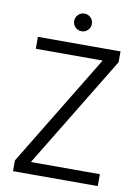

<svg xmlns="http://www.w3.org/2000/svg" viewBox="-94 -922 716 984"><g transform="rotate(10 264.5 -429.5)"><path d="M44 0V-56L398 -638H50V-700H480V-644L126 -62H485V0ZM265 -767Q246 -767 232.5 -780.5Q219 -794 219 -813Q219 -832 232.5 -845.5Q246 -859 265 -859Q284 -859 297.5 -845.5Q311 -832 311 -813Q311 -794 297.5 -780.5Q284 -767 265 -767Z"/></g></svg>

Font: DM Sans 18pt Light
Style: Regular
Weight: 300
Designer: Colophon Foundry, Jonny Pinhorn
Foundry: Colophon Foundry
Version: Version 4.004;gftools[0.9.30]